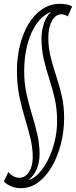

<svg xmlns="http://www.w3.org/2000/svg" viewBox="-45 -769 402 1009"><path d="M-1 135Q24 165 57 165Q88 165 107.5 134.5Q127 104 127 58Q127 7 114.5 -44Q102 -95 85.5 -149Q69 -203 56.5 -264Q44 -325 44 -396Q44 -468 60 -532Q76 -596 106 -645Q136 -694 178 -721.5Q220 -749 271 -749Q286 -749 303.5 -746Q321 -743 334 -735L311 -683Q292 -694 279 -694Q247 -694 228 -659.5Q209 -625 209 -572Q209 -517 221.5 -467.5Q234 -418 250.5 -369Q267 -320 279.5 -266Q292 -212 292 -149Q292 -79 275 -12.5Q258 54 227.5 106.5Q197 159 155.5 189.5Q114 220 65 220Q41 220 18.5 212Q-4 204 -25 185ZM223 -707Q178 -688 146.5 -643Q115 -598 98.5 -533.5Q82 -469 82 -393Q82 -334 94 -278Q106 -222 122.5 -169Q139 -116 151 -63.5Q163 -11 163 41Q163 81 149.5 116Q136 151 105 177Q134 169 160.5 140.5Q187 112 208.5 68.5Q230 25 242.5 -26.5Q255 -78 255 -131Q255 -198 242.5 -251.5Q230 -305 214 -354Q198 -403 185.5 -455Q173 -507 173 -570Q173 -608 186 -646Q199 -684 223 -707Z"/></svg>

Font: Georama ExtraCondensed Light
Style: Italic
Weight: 300
Width: 2
Italic angle: -9°
Designer: Jean-Baptiste Levee
Foundry: Production Type
Version: Version 1.000